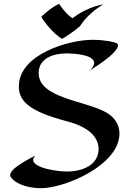

<svg xmlns="http://www.w3.org/2000/svg" viewBox="-20 -936 695 1003"><path d="M588 -711C575 -717 526 -728 463 -728C340 -728 91 -655 79 -497C71 -406 138 -353 331 -302C458 -269 495 -209 495 -158C495 -72 408 -40 329 -40C259 -40 109 -69 166 -124C74 -77 36 -47 33 -23C30 -3 87 47 195 47C320 47 604 -74 604 -238C604 -280 584 -320 536 -348C427 -411 182 -422 182 -554C182 -633 260 -657 329 -657C355 -657 472 -653 472 -607C472 -596 466 -583 448 -567C511 -606 547 -636 547 -636C584 -667 611 -700 588 -711ZM196 -849C200 -834 261 -756 305 -733C341 -755 368 -774 397 -798C427 -846 470 -882 519 -914L477 -903C446 -893 397 -871 359 -841C339 -850 300 -896 289 -916C245 -896 209 -860 196 -849Z"/></svg>

Font: Eagle Lake
Style: Regular
Weight: 400
Designer: Astigmatic (AOETI)
Foundry: Astigmatic (AOETI)
Version: Version 1.000